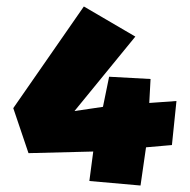

<svg xmlns="http://www.w3.org/2000/svg" viewBox="-20 -592 588 593"><path d="M239 -572 21 -258 68 -119 268 -124 256 -33 414 -19 431 -137 511 -144 525 -280 441 -274 445 -348 317 -355 298 -262 210 -249 398 -479Z"/></svg>

Font: Super Mario
Style: Regular
Weight: 400
Version: Version 1.0